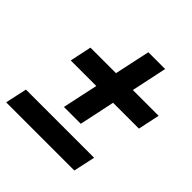

<svg xmlns="http://www.w3.org/2000/svg" viewBox="-176 -792 927 927"><g transform="rotate(45 287.5 -328.0)"><path d="M215 -181.5Q225.5 -231 235.5 -277.5Q245.5 -324 254 -363.5H79.5L103 -474.5H277.5Q286 -515 296 -561.5Q306 -608 316.5 -656.5H431Q420.5 -607 410.8 -560.5Q401 -514 392.5 -474.5H568.5L545 -363.5H368.5Q360 -323 350.2 -276.5Q340.5 -230 330 -181.5ZM2 0 26 -111H491.5L467.5 0Z"/></g></svg>

Font: Commissioner SemiBold
Style: Italic
Weight: 600
Italic angle: -12°
Designer: Kostas Bartsokas
Foundry: Kostas Bartsokas
Version: Version 1.000; ttfautohint (v1.8.3)